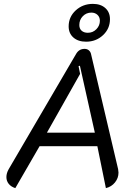

<svg xmlns="http://www.w3.org/2000/svg" viewBox="-20 -961 713 990"><path d="M13 -48Q13 -68 25 -89L373 -684Q388 -709 416 -709Q429 -709 437.5 -702Q446 -695 449 -684L589 -89Q591 -77 591 -71Q591 -43 573 -20.5Q555 2 526 9L482 -207H184L59 9Q37 2 25 -13Q13 -28 13 -48ZM469 -277 392 -622 385 -620 393 -580 222 -277ZM334 -825Q334 -874 370.5 -907.5Q407 -941 459 -941Q499 -941 523 -919.5Q547 -898 547 -862Q547 -813 511 -779.5Q475 -746 424 -746Q383 -746 358.5 -767.5Q334 -789 334 -825ZM495 -854Q495 -873 482.5 -884.5Q470 -896 451 -896Q425 -896 407 -877.5Q389 -859 389 -832Q389 -813 401 -802.5Q413 -792 433 -792Q459 -792 477 -810.5Q495 -829 495 -854Z"/></svg>

Font: K2D Light
Style: Italic
Weight: 300
Italic angle: -10°
Designer: Katatrad Aksorn Co.,Ltd.
Foundry: Cadson Demak Co.,Ltd.
Version: Version 1.000; ttfautohint (v1.6)